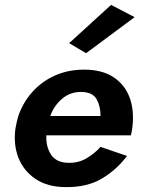

<svg xmlns="http://www.w3.org/2000/svg" viewBox="-20 -754 579 783"><path d="M529 -684 331 -537 262 -578 433 -734ZM498 -118Q455 -61 395 -25.5Q335 10 248 9Q175 9 126 -23.5Q77 -56 55.5 -110Q34 -164 43 -230Q45 -243 48 -255Q51 -267 54 -279Q73 -335 111 -378Q149 -421 203 -445.5Q257 -470 323 -470Q396 -470 442.5 -439.5Q489 -409 508.5 -356.5Q528 -304 520 -236Q519 -229 517.5 -220.5Q516 -212 514 -202H169Q167 -155 188.5 -123Q210 -91 258 -90Q300 -89 333 -108.5Q366 -128 390 -155ZM313 -379Q267 -380 233.5 -351.5Q200 -323 185 -281H390Q390 -321 374 -349.5Q358 -378 313 -379Z"/></svg>

Font: Von Semi
Style: Italic
Weight: 600
Version: Version 4.000; ttfautohint (v1.8.4.7-5d5b)